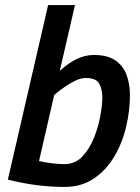

<svg xmlns="http://www.w3.org/2000/svg" viewBox="-20 -728 554 758"><path d="M235 10Q124 10 11 -19L170 -708H276L216 -448Q284 -511 350 -511Q406 -511 437 -488.5Q468 -466 480.5 -430Q493 -394 493 -353Q493 -290 477.5 -225.5Q462 -161 430 -108Q398 -55 349.5 -22.5Q301 10 235 10ZM234 -80Q277 -80 305.5 -110.5Q334 -141 351.5 -185Q369 -229 376.5 -272.5Q384 -316 384 -343Q384 -373 372.5 -396.5Q361 -420 319 -420Q299 -420 277.5 -409.5Q256 -399 235.5 -385Q215 -371 194 -353L134 -92Q191 -80 234 -80Z"/></svg>

Font: Storia Sans SemiBold
Style: Italic
Weight: 600
Italic angle: -13°
Designer: Campivisivi
Foundry: Accademia di Belle Arti di Urbino and students of MA course of Visual design
Version: Version 60.001;May 25, 2020;FontCreator 12.0.0.2522 64-bit